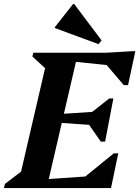

<svg xmlns="http://www.w3.org/2000/svg" viewBox="-47 -959 710 979"><path d="M-27 0 -22 -21 105 -118 50 -39 192 -651 227 -571 118 -671 123 -690H351L191 0ZM175 0 185 -45 490 -66 475 0ZM356 0 366 -41 533 -177H556L519 0ZM458 -319 239 -334 248 -377 476 -392ZM467 -237 397 -337 406 -375 510 -457H531L489 -237ZM608 -616 316 -646 326 -690H625ZM584 -525 481 -646 491 -690 627 -698H643L606 -525ZM455 -734 233 -816V-821L326 -939H331L471 -753Z"/></svg>

Font: Platypi Light SemiBold
Style: Italic
Weight: 600
Italic angle: -13°
Version: Version 1.200